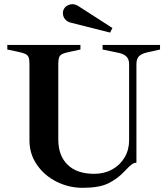

<svg xmlns="http://www.w3.org/2000/svg" viewBox="-20 -888 806 919"><path d="M121 -216V-581Q121 -603 117 -613.5Q113 -624 102 -629.5Q91 -635 67 -640L15 -651V-673H365V-651L314 -640Q289 -635 278 -629.5Q267 -624 263 -613.5Q259 -603 259 -581V-220Q259 -143 303.5 -99.5Q348 -56 431 -56Q479 -56 517 -77Q555 -98 576.5 -134.5Q598 -171 598 -217V-581Q598 -605 584.5 -618Q571 -631 543 -636L471 -651V-673H746V-651L688 -638Q659 -632 646 -619.5Q633 -607 633 -581V-109Q621 -109 610.5 -101Q600 -93 589.5 -82Q579 -71 575 -67Q542 -32 498.5 -10.5Q455 11 375 11Q310 11 251.5 -18Q193 -47 157 -99Q121 -151 121 -216ZM321 -779Q307 -782 297.5 -790Q288 -798 284 -809Q281 -817 281 -825Q281 -838 288 -848.5Q295 -859 308 -864Q317 -868 327 -868Q341 -868 358 -857L518 -754L507 -732Z"/></svg>

Font: Ibarra Real Nova
Style: Bold
Weight: 700
Designer: Jose Maria Ribagorda & Octavio Pardo
Foundry: Jose Maria Ribagorda
Version: Version 1.014